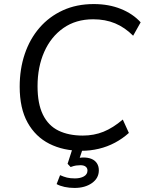

<svg xmlns="http://www.w3.org/2000/svg" viewBox="-20 -734 713 946"><path d="M381 9Q292 9 223.5 -25.5Q155 -60 116 -130Q77 -200 77 -307Q77 -394 102 -468Q127 -542 174.5 -597Q222 -652 289.5 -683Q357 -714 442 -714Q516 -714 575.5 -690Q635 -666 673 -624L636 -558Q595 -599 547 -619Q499 -639 439 -639Q354 -639 292.5 -596Q231 -553 198 -478.5Q165 -404 165 -309Q165 -223 191.5 -169Q218 -115 268 -90.5Q318 -66 388 -66Q443 -66 490 -85Q537 -104 585 -145L615 -79Q584 -51 546.5 -31Q509 -11 467 -1Q425 9 381 9ZM347 192Q321 192 298 187Q275 182 259 173L276 129Q294 137 310 141Q326 145 349 145Q376 145 393.5 135Q411 125 411 106Q411 94 402 87Q393 80 376 80Q366 80 355 81.5Q344 83 328 89L313 73L343 -20H394L369 55L345 49Q358 46 369.5 44Q381 42 391 42Q414 42 431 49Q448 56 457.5 70.5Q467 85 467 105Q467 144 433 168Q399 192 347 192Z"/></svg>

Font: Nunito Sans 12pt
Style: Italic
Weight: 400
Italic angle: -9°
Designer: Vernon Adams
Foundry: Vernon Adams
Version: Version 3.101;gftools[0.9.27]